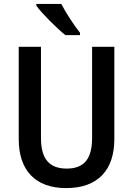

<svg xmlns="http://www.w3.org/2000/svg" viewBox="-20 -954 682 984"><path d="M294 -934H166V-925C194 -886 272 -808 315 -774H390V-786C361 -822 317 -889 294 -934ZM566 -714H452V-247C452 -141 412 -90 322 -90C235 -90 190 -137 190 -246V-714H76V-241C76 -81 161 10 319 10C484 10 566 -85 566 -241Z"/></svg>

Font: Noto Sans UI SemiCondensed Medium
Style: Regular
Weight: 500
Width: 4
Designer: Monotype Design Team
Foundry: Monotype Imaging Inc.
Version: Version 1.901